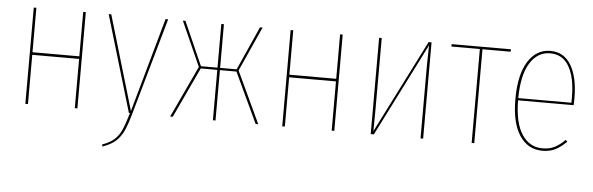

<svg xmlns="http://www.w3.org/2000/svg" viewBox="-47 -683 3176 1029"><g transform="rotate(5 1541.0 -168.0)"><path d="M364 -265H112V0H98V-518H112V-279H364V-518H378V0H364Z M674 1Q657 63 640.5 97.5Q624 132 598.5 154.5Q573 177 529 192L527 181Q569 166 592 145Q615 124 629 92.5Q643 61 661 0H655L501 -518H515L665 -11L807 -518H821Z M1221 -278 1351 0H1337L1210 -271H1121V0H1107V-271H1018L891 0H877L1007 -278L900 -518H914L1018 -283H1107V-518H1121V-283H1210L1315 -518H1329Z M1746 -265H1494V0H1480V-518H1494V-279H1746V-518H1760V0H1746Z M2238 0H2224V-394Q2224 -429 2226 -501L1973 0H1956V-518H1970V-136Q1970 -60 1969 -17L2222 -518H2238Z M2664 -505H2513V0H2499V-505H2346V-518H2666Z M3026 -249H2727Q2728 -127 2769 -65.5Q2810 -4 2880 -4Q2916 -4 2943.5 -17.5Q2971 -31 3000 -60L3009 -51Q2978 -20 2948.5 -5.5Q2919 9 2880 9Q2802 9 2757 -59Q2712 -127 2712 -254Q2712 -385 2756.5 -456.5Q2801 -528 2877 -528Q2951 -528 2989 -463Q3027 -398 3027 -286Q3027 -260 3026 -249ZM3013 -291Q3013 -395 2979 -455Q2945 -515 2877 -515Q2809 -515 2768.5 -450Q2728 -385 2727 -261H3013Z"/></g></svg>

Font: Fira Sans Compressed Hair
Style: Regular
Weight: 100
Width: 1
Designer: bBox Type GmbH & Carrois Corporate GbR & Edenspiekermann AG
Foundry: bBox Type GmbH & Carrois Corporate GbR & Edenspiekermann AG
Version: Version 4.301